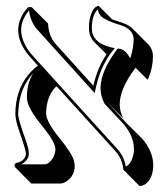

<svg xmlns="http://www.w3.org/2000/svg" viewBox="-20 -579 577 665"><path d="M509.8 -385.3Q509.8 -345.2 494.1 -308.6Q491.7 -303.2 490.7 -303.2L450.7 -343.3Q449.7 -343.3 448.7 -343.3Q395 -272 394.5 -217.3Q395 -191.4 407.2 -168.9L350.6 -225.6L416 -154.8L472.7 -98.6Q510.3 -54.2 510.7 -8.3Q510.7 36.6 485.8 57.1Q475.1 64.9 463.4 65.4L407.2 8.8Q403.8 -28.3 380.9 -54.2L175.8 -280.3Q141.6 -249.5 139.6 -187.5Q139.6 -157.7 185.1 -102.1Q230 -46.9 236.3 -21.5Q238.3 -12.7 238.8 -5.4Q238.8 29.3 210.9 48.8Q199.7 56.2 189.5 56.6H88.4L32.2 0Q30.3 -4.4 29.8 -5.9Q31.2 -12.2 37.1 -15.1Q59.1 -18.1 67.9 -37.1Q69.8 -42.5 69.8 -46.9Q69.8 -58.6 47.9 -121.1Q33.2 -162.6 33.2 -184.1Q33.2 -264.6 78.1 -320.3Q93.8 -338.9 111.3 -351.6L81.1 -385.3Q43.5 -429.7 43 -475.1Q43.9 -517.6 77.1 -554.2H89.8L146.5 -497.6Q148.4 -455.1 171.4 -428.2L303.2 -282.2Q317.9 -345.2 349.1 -391.1L307.1 -432.6Q288.1 -452.6 288.1 -481.9Q288.1 -512.7 296.1 -531.7Q304.2 -550.8 312.5 -555.2L320.8 -559.1Q322.8 -557.6 323.7 -556.6L368.2 -512.2Q377.9 -508.8 389.2 -504.9Q423.3 -495.1 437.5 -481.4L494.1 -424.8Q509.3 -408.7 509.8 -385.3ZM95.2 -325.2Q47.9 -276.4 43.5 -194.8Q43 -189 43 -184.1Q43 -166 67.4 -98.6Q80.1 -63.5 80.1 -46.9Q79.1 -23.9 53.7 -9.8H132.8Q151.4 -9.8 165 -35.2Q171.9 -48.8 171.9 -62Q171.9 -86.4 129.9 -137.7Q82.5 -195.8 75.2 -226.1Q73.2 -235.8 73.2 -244.1Q73.7 -291.5 95.2 -325.2ZM127 -349.1 129.9 -345.7 388.7 -60.5Q410.2 -35.2 415.5 -2.4Q437.5 -11.7 443.4 -52.2Q444.3 -59.1 443.8 -64.9Q442.9 -107.4 408.7 -148.4L342.3 -219.7L341.8 -220.7Q328.1 -246.6 328.1 -273.9Q329.1 -333 384.3 -406.2L387.2 -410.6L393.1 -410.2Q412.6 -408.7 429.2 -379.9Q430.7 -377.9 431.2 -377Q442.9 -414.1 442.9 -441.9Q442.9 -477.5 397.5 -492.2Q392.1 -493.7 386.2 -495.6Q370.1 -500.5 357.9 -506.1Q345.7 -511.7 339.1 -515.6Q332.5 -519.5 327.9 -525.4Q323.2 -531.2 322.3 -533.4Q321.3 -535.6 320.3 -541L318.8 -546.4Q298.8 -528.8 297.9 -481.9Q297.9 -432.6 360.4 -416Q361.8 -415.5 362.3 -415.5L377.4 -412.1L367.7 -399.9Q328.1 -349.1 312 -275.4L308.1 -256.8L293.5 -272.5L107.4 -478.5Q85 -505.4 80.6 -543Q53.2 -509.8 53.2 -475.1Q54.2 -432.6 88.4 -391.6L118.7 -357.9Z"/></svg>

Font: Linux Biolinum Shadow O
Style: Bold
Weight: 700
Designer: Philipp H. Poll
Foundry: Philipp H. Poll
Version: Version 0.9.2